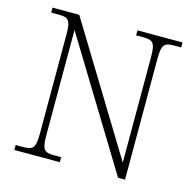

<svg xmlns="http://www.w3.org/2000/svg" viewBox="-104 -822 947 930"><g transform="rotate(15 369.0 -357.0)"><path d="M47 0H275V-25H240C191 -25 178 -35 178 -109V-637L567 0H602V-605C602 -679 615 -689 664 -689H699V-714H473V-689H508C557 -689 570 -679 570 -606V-77L181 -714H47V-689H84C133 -689 146 -679 146 -606V-109C146 -35 133 -25 84 -25H47Z"/></g></svg>

Font: Noto Serif Telugu ExtraLight
Style: Regular
Weight: 200
Designer: Jelle Bosma - Monotype Design Team
Foundry: Monotype Imaging Inc.
Version: Version 2.005